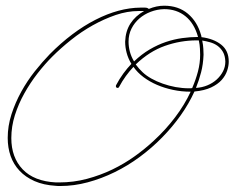

<svg xmlns="http://www.w3.org/2000/svg" viewBox="-20 -616 806 660"><path d="M171.9 22.8Q129.6 20.2 98.6 6.5Q67.7 -7.2 47.2 -29Q26.7 -50.8 16.6 -79.4Q6.5 -108.1 6.5 -141.9Q6.5 -182.9 19.5 -223.3Q32.6 -263.7 53.1 -300.8Q73.6 -337.9 99.6 -370.8Q125.7 -403.6 151 -429.7Q227.2 -506.5 307.9 -547.9Q388.7 -589.2 462.9 -589.8Q469.4 -589.8 478.2 -589.8Q487 -589.8 491.5 -585.3Q518.2 -596.4 544.3 -596.4Q593.1 -596.4 625.7 -569Q658.2 -541.7 671.2 -495.4Q671.9 -493.5 672.2 -491.9Q672.5 -490.2 672.5 -488.3Q714.2 -483.1 740.2 -462.6Q766.3 -442.1 766.3 -404.3Q766.3 -389.3 760.7 -372.7Q755.2 -356.1 741.9 -341.1Q728.5 -326.2 705.7 -315.4Q682.9 -304.7 648.4 -301.4Q629.6 -259.8 601.2 -219.7Q572.9 -179.7 537.4 -143.6Q502 -107.4 460.6 -76.8Q419.3 -46.2 374 -24.1Q328.8 -2 281.6 10.7Q234.4 23.4 187.5 23.4Q183.6 23.4 179.7 23.4Q175.8 23.4 171.9 22.8ZM172.5 11.1H182.9Q233.1 11.1 279.3 -1.3Q325.5 -13.7 366.5 -33.5Q407.6 -53.4 443.4 -79.1Q479.2 -104.8 508.5 -132.2Q549.5 -169.9 582 -212.9Q614.6 -255.9 635.4 -300.8Q604.2 -300.8 574.9 -307Q545.6 -313.2 519.9 -324.2Q494.1 -335.3 473.3 -350.9Q452.5 -366.5 438.8 -386.1Q425.1 -371.7 412.8 -354.8Q400.4 -337.9 389.3 -317.1Q388 -313.8 384.8 -313.8Q378.3 -313.8 378.3 -320.3Q378.3 -322.3 378.9 -322.9Q390.6 -345.1 404 -363.3Q417.3 -381.5 431.6 -396.5Q420.6 -414.7 415.4 -434.2Q410.2 -453.8 410.2 -472.7Q411.5 -509.1 428.4 -535.2Q445.3 -561.2 475.3 -578.1H456.4Q418 -578.1 377.9 -564.5Q337.9 -550.8 298.8 -529Q259.8 -507.2 224.3 -478.8Q188.8 -450.5 159.5 -421.2Q134.1 -395.8 109 -363.6Q84 -331.4 63.8 -295.2Q43.6 -259.1 31.2 -220.1Q18.9 -181 18.9 -141.3Q18.9 -74.9 57.9 -33.9Q97 7.2 172.5 11.1ZM470.1 -367.8Q482.4 -356.1 500.3 -346Q518.2 -335.9 539.4 -328.5Q560.5 -321 583.7 -316.7Q606.8 -312.5 629.6 -312.5Q632.8 -312.5 635.1 -312.5Q637.4 -312.5 640.6 -313.2Q653 -341.8 660.5 -370.4Q668 -399.1 668 -428.4Q668 -435.5 667.3 -448.6Q666.7 -461.6 663.4 -477.2H656.2Q600.3 -477.2 546.9 -458.3Q493.5 -439.5 446.6 -394.5Q457 -380.2 470.1 -367.8ZM679.7 -427.7Q678.4 -394.5 671.2 -367.2Q664.1 -339.8 653.6 -313.8Q674.5 -315.1 692.7 -322.6Q710.9 -330.1 724.6 -342.4Q738.3 -354.8 746.4 -370.4Q754.6 -386.1 754.6 -404.3Q753.9 -424.5 746.4 -437.5Q738.9 -450.5 727.5 -458.7Q716.1 -466.8 702.1 -470.7Q688.2 -474.6 675.1 -476.6Q678.4 -460.9 679 -448.2Q679.7 -435.5 679.7 -428.4ZM421.9 -472.7Q421.9 -455.7 426.4 -438.5Q431 -421.2 440.8 -404.9Q466.8 -429.7 494.5 -446Q522.1 -462.2 550.1 -471.7Q578.1 -481.1 606.1 -485Q634.1 -488.9 660.8 -488.9Q647.8 -535.8 617.5 -560.2Q587.2 -584.6 544.3 -584.6Q520.2 -584 498 -575.5Q475.9 -567.1 459 -552.4Q442.1 -537.8 432 -517.6Q421.9 -497.4 421.9 -472.7Z"/></svg>

Font: League Script
Style: League Script
Weight: 400
Foundry: Haley Fiege
Version: Version 1.001